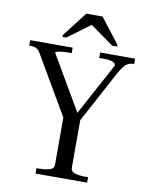

<svg xmlns="http://www.w3.org/2000/svg" viewBox="-97 -975 810 1045"><g transform="rotate(10 308.0 -452.5)"><path d="M269 -347 277 -313 80 -650Q72 -664 63.5 -670Q55 -676 45 -678Q35 -680 23 -680H18V-710H253V-680H237Q221 -680 204 -678.5Q187 -677 175.5 -674Q164 -671 164 -666L350 -348L330 -347L496 -654Q496 -661 490.5 -666.5Q485 -672 471 -676Q457 -680 433 -680H405V-710H598V-680H591Q577 -680 564 -673Q551 -666 539.5 -651.5Q528 -637 515 -613L355 -315L362 -347V-66Q362 -44 386.5 -37Q411 -30 442 -30H458V0H173V-30H189Q221 -30 245 -37Q269 -44 269 -66ZM384 -905H294L188 -768V-758H209L339 -854H329L463 -758H490V-768Z"/></g></svg>

Font: Roboto Serif 144pt
Style: Regular
Weight: 400
Version: Version 1.008